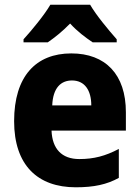

<svg xmlns="http://www.w3.org/2000/svg" viewBox="-20 -852 593 816"><path d="M363 -832H194C170 -790 114 -722 80 -685V-672H183C212 -692 245 -718 278 -752C309 -718 344 -692 374 -672H476V-685C440 -726 389 -787 363 -832ZM283 -625C133 -625 40 -528 40 -337C40 -150 140 -56 302 -56C380 -56 434 -68 485 -96V-219C428 -189 379 -176 317 -176C242 -176 202 -220 199 -297H515V-375C515 -536 428 -625 283 -625ZM286 -510C340 -510 368 -468 368 -404H202C205 -479 239 -510 286 -510Z"/></svg>

Font: Noto Sans Malayalam UI SemiCondensed ExtraBold
Style: Regular
Weight: 800
Width: 4
Designer: Jelle Bosma - Monotype Design Team
Foundry: Monotype Imaging Inc.
Version: Version 2.104